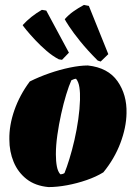

<svg xmlns="http://www.w3.org/2000/svg" viewBox="-20 -748 551 780"><path d="M177 12Q123 7 88 -20.5Q53 -48 35.5 -90Q18 -132 18 -182Q17 -239 38.5 -300.5Q60 -362 101 -417Q139 -436 181 -450.5Q223 -465 264 -473.5Q305 -482 337 -482Q419 -473 457.5 -418Q496 -363 494 -288Q493 -230 469 -166.5Q445 -103 400 -48Q371 -30 332 -16.5Q293 -3 252.5 4.5Q212 12 177 12ZM225 -40Q235 -40 242 -45Q251 -67 262 -102.5Q273 -138 282.5 -179.5Q292 -221 298 -263.5Q304 -306 305 -342Q306 -371 302.5 -393.5Q299 -416 289 -428Q282 -428 270 -422Q260 -400 249 -364Q238 -328 228.5 -285Q219 -242 213 -199.5Q207 -157 207 -121Q207 -93 211 -72Q215 -51 225 -40ZM377 -502Q335 -544 306 -580Q277 -616 261 -640.5Q245 -665 243 -670Q259 -688 278 -701.5Q297 -715 321 -728Q326 -727 331 -726Q336 -725 341 -724L420 -528L389 -498Q386 -499 383 -500Q380 -501 377 -502ZM232 -505 219 -507Q194 -520 169 -541.5Q144 -563 123 -585.5Q102 -608 88 -625Q74 -642 72 -646Q105 -682 150 -708Q155 -707 159.5 -706.5Q164 -706 168 -705L260 -534Z"/></svg>

Font: Labrada Black
Style: Italic
Weight: 900
Italic angle: -7°
Designer: Mercedes Jáuregui
Foundry: Omnibus-Type Team
Version: Version 1.000; ttfautohint (v1.8.4.7-5d5b)